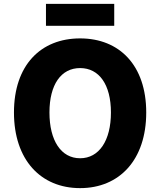

<svg xmlns="http://www.w3.org/2000/svg" viewBox="-20 -956 826 990"><path d="M393 14C596 14 734 -132 734 -376C734 -619 596 -758 393 -758C190 -758 52 -620 52 -376C52 -132 190 14 393 14ZM393 -140C295 -140 235 -231 235 -376C235 -520 295 -605 393 -605C491 -605 552 -520 552 -376C552 -231 491 -140 393 -140ZM217 -823H569V-936H217Z"/></svg>

Font: Noto Sans T Chinese Black
Style: Bold
Weight: 900
Designer: Ryoko NISHIZUKA (kana & ideographs); Paul D. Hunt (Latin, Greek & Cyrillic); Wenlong ZHANG (bopomofo); Sandoll Communica
Foundry: Adobe Systems Incorporated
Version: Version 1.000;PS 1;hotconv 1.0.78;makeotf.lib2.5.61930